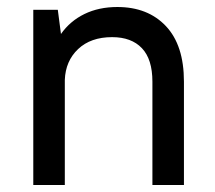

<svg xmlns="http://www.w3.org/2000/svg" viewBox="-20 -528 615 548"><path d="M75 -500H145L154 -431Q180 -468 221 -488Q262 -508 315 -508Q402 -508 453.5 -453.5Q505 -399 505 -295V0H415V-295Q415 -359 385 -390.5Q355 -422 300 -422Q239 -422 203 -388Q167 -354 165 -300V0H75Z"/></svg>

Font: PT Root UI Web Medium
Style: Regular
Weight: 500
Designer: Vitaly Kuzmin
Foundry: ParaType Ltd.
Version: Version 1.001W